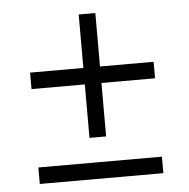

<svg xmlns="http://www.w3.org/2000/svg" viewBox="-44 -586 619 629"><g transform="rotate(-5 265.0 -271.0)"><path d="M292 -312V-136.2H237.3V-312H62V-366.2H237.3V-542H292V-366.2H468.3V-312ZM468.3 0H62V-54.2H468.3Z"/></g></svg>

Font: MUA Office
Style: Regular
Weight: 400
Designer: Khon Soe Zaw Thu
Foundry: Myanmar Unicode
Version: Version 2.10 June 24, 2017